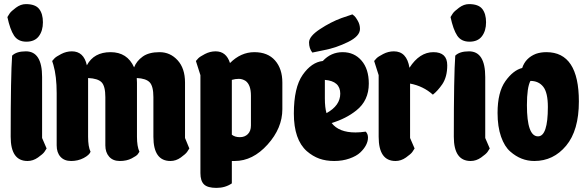

<svg xmlns="http://www.w3.org/2000/svg" viewBox="-20 -784 2860 935"><path d="M106 -764Q152 -764 170.5 -740.5Q189 -717 189 -675.5Q189 -634 169 -607.5Q149 -581 108.5 -581Q68 -581 48.5 -610.5Q29 -640 16 -701Q20 -708 27 -718.5Q34 -729 57.5 -746.5Q81 -764 106 -764ZM32 -118Q32 -418 39 -513Q60 -534 106 -534Q185 -534 185 -409V-112L207 -61Q203 -54 196 -44Q189 -34 165 -17Q141 0 114 0Q32 0 32 -118Z M409 -118Q409 -69 421 -45Q415 -29 387.5 -14.5Q360 0 326.5 0Q293 0 274.5 -20.5Q256 -41 256 -76V-330Q256 -413 240 -468L234 -487Q238 -492 245.5 -500Q253 -508 278 -521Q303 -534 330 -534Q388 -534 403 -466Q437 -530 518.5 -530Q600 -530 633 -456Q645 -487 675 -508.5Q705 -530 757 -530Q809 -530 845 -490.5Q881 -451 881 -382V-112L902 -61Q898 -54 891 -44Q884 -34 860.5 -17Q837 0 810 0Q727 0 727 -118V-311Q727 -364 709 -383Q691 -402 646 -404L647 -382V-118Q647 -71 659 -45Q656 -40 650.5 -32.5Q645 -25 621 -12.5Q597 0 563.5 0Q530 0 511.5 -21Q493 -42 493 -76V-311Q493 -364 475 -383Q457 -402 409 -404Z M1109 109Q1077 131 1034 131Q991 131 973.5 114Q956 97 956 59V-418L934 -487Q938 -492 945.5 -500Q953 -508 978 -521Q1003 -534 1030 -534Q1082 -534 1100 -477Q1153 -530 1218.5 -530Q1284 -530 1319.5 -489.5Q1355 -449 1355 -382V-252Q1355 -160 1283 -80Q1211 0 1123 0H1109ZM1109 -128Q1124 -116 1148 -116Q1172 -116 1187 -131Q1202 -146 1202 -173V-318Q1202 -371 1176 -390Q1160 -400 1143 -400Q1126 -400 1109 -395Z M1501 -528Q1485 -548 1485 -577.5Q1485 -607 1538 -642Q1591 -677 1643 -696L1696 -714Q1700 -711 1706 -706Q1712 -701 1722.5 -682.5Q1733 -664 1733 -643Q1733 -608 1675 -579.5Q1617 -551 1559 -540ZM1474 -48Q1411 -104 1411 -231Q1411 -358 1454 -419.5Q1497 -481 1552 -487Q1592 -530 1648.5 -530Q1705 -530 1740.5 -489Q1776 -448 1776 -377Q1776 -294 1715 -246Q1665 -206 1595 -185Q1630 -139 1711 -139Q1734 -139 1761 -143Q1772 -132 1772 -114Q1772 -96 1762.5 -77.5Q1753 -59 1734.5 -41.5Q1716 -24 1682 -12Q1648 0 1607.5 0Q1567 0 1535 -11.5Q1503 -23 1474 -48ZM1562 -395V-305Q1562 -260 1570 -233Q1637 -270 1637 -328Q1637 -389 1562 -395Z M1824 -118V-418L1802 -487Q1806 -492 1813.5 -500Q1821 -508 1846 -521Q1871 -534 1898 -534Q1961 -534 1974 -454Q2023 -530 2090.5 -530Q2158 -530 2158 -466Q2158 -410 2134 -374Q2112 -342 2088 -323Q2041 -365 1977 -377V-112L1999 -61Q1995 -54 1988 -44Q1981 -34 1957 -17Q1933 0 1906 0Q1824 0 1824 -118Z M2264 -764Q2310 -764 2328.5 -740.5Q2347 -717 2347 -675.5Q2347 -634 2327 -607.5Q2307 -581 2266.5 -581Q2226 -581 2206.5 -610.5Q2187 -640 2174 -701Q2178 -708 2185 -718.5Q2192 -729 2215.5 -746.5Q2239 -764 2264 -764ZM2190 -118Q2190 -418 2197 -513Q2218 -534 2264 -534Q2343 -534 2343 -409V-112L2365 -61Q2361 -54 2354 -44Q2347 -34 2323 -17Q2299 0 2272 0Q2190 0 2190 -118Z M2582 0Q2517 0 2465 -46Q2437 -70 2420 -118.5Q2403 -167 2403 -234Q2403 -335 2441 -388.5Q2479 -442 2523 -453Q2539 -502 2590 -522Q2613 -530 2641 -530Q2799 -530 2799 -290Q2799 -149 2737 -74.5Q2675 0 2582 0ZM2600 -120Q2648 -120 2648 -263Q2648 -333 2625.5 -361.5Q2603 -390 2563 -390Q2546 -358 2546 -272Q2546 -120 2600 -120Z"/></svg>

Font: Chela One Cyrilic
Style: Regular
Weight: 400
Designer: Miguel Hernandez
Foundry: LatinoType
Version: Version 1.001